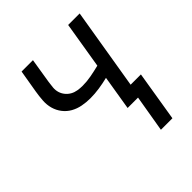

<svg xmlns="http://www.w3.org/2000/svg" viewBox="-195 -655 991 991"><g transform="rotate(-45 300.0 -159.5)"><path d="M414 201 448 0H372L403 -189Q371 -181 337.5 -176Q304 -171 272 -171Q242 -171 213.5 -176.5Q185 -182 161 -195.5Q137 -209 120 -231Q103 -253 95.5 -280Q88 -307 90 -336.5Q92 -366 97 -396L118 -520H201L179 -384Q176 -365 174.5 -346.5Q173 -328 178 -311.5Q183 -295 194 -281.5Q205 -268 220 -259.5Q235 -251 253 -248Q271 -245 289 -245Q320 -245 352 -251Q384 -257 416 -265L458 -520H542L468 -74H543L498 201Z"/></g></svg>

Font: Iosevka SS04 Extended
Style: Italic
Weight: 400
Width: 7
Italic angle: -9°
Monospace: yes
Designer: Belleve Invis
Foundry: Belleve Invis
Version: Version 19.0.0; ttfautohint (v1.8.4)